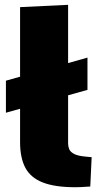

<svg xmlns="http://www.w3.org/2000/svg" viewBox="-20 -782 429 808"><path d="M4.9 -307.6V-442.4L348.1 -539.6V-403.8ZM296.4 5.9Q210.9 5.9 159.9 -14.2Q108.9 -34.2 86.7 -75.9Q64.5 -117.7 64.5 -183.6V-752L266.6 -761.7V-178.2Q266.6 -166 271.2 -154.3Q275.9 -142.6 292.2 -134Q308.6 -125.5 343.3 -122.6Q348.6 -122.1 354.5 -121.6Q360.4 -121.1 365.7 -120.6L359.9 2.9Q331.5 4.9 318.6 5.4Q305.7 5.9 296.4 5.9Z"/></svg>

Font: Comme Black
Style: Regular
Weight: 900
Version: Version 1.000;gftools[0.9.27]